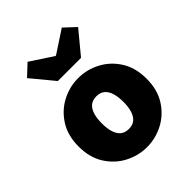

<svg xmlns="http://www.w3.org/2000/svg" viewBox="-215 -892 1031 1031"><g transform="rotate(-45 300.0 -377.0)"><path d="M300 12Q234 12 175 -19Q116 -50 79 -108.5Q42 -167 42 -250Q42 -333 79 -391.5Q116 -450 175 -481Q234 -512 300 -512Q366 -512 425 -481Q484 -450 521 -391.5Q558 -333 558 -250Q558 -167 521 -108.5Q484 -50 425 -19Q366 12 300 12ZM300 -126Q329 -126 347 -141Q365 -156 373.5 -184Q382 -212 382 -250Q382 -288 373.5 -316Q365 -344 347 -359Q329 -374 300 -374Q271 -374 253 -359Q235 -344 226.5 -316Q218 -288 218 -250Q218 -212 226.5 -184Q235 -156 253 -141Q271 -126 300 -126ZM212 -578 106 -706 170 -766 298 -682H302L430 -766L494 -706L388 -578Z"/></g></svg>

Font: Source Code Pro ExtraLight Black
Style: Regular
Weight: 900
Monospace: yes
Version: Version 1.018;hotconv 1.0.116;makeotfexe 2.5.65601